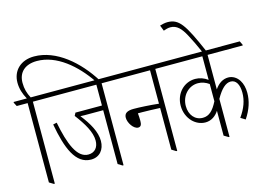

<svg xmlns="http://www.w3.org/2000/svg" viewBox="-136 -1116 1877 1344"><g transform="rotate(-15 803.0 -444.0)"><path d="M101 5H108V-589H201V-595L187 -622H101C82 -657 72 -692 72 -735C72 -811 122 -857 208 -857C350 -857 479 -746 570 -612H599C505 -763 358 -893 197 -893C100 -893 38 -832 38 -745C38 -702 51 -661 73 -622H-23V-616L-9 -589H70V-14Z M398 -92C460 -92 497 -138 497 -201C497 -267 458 -335 403 -405C412 -405 423 -404 432 -404H568V-14L599 5H606V-589H699V-595L685 -622H155V-616L169 -589H568V-438H376L365 -417C421 -343 462 -275 462 -213C462 -165 436 -131 388 -131C306 -131 262 -245 231 -404L204 -398C236 -220 286 -92 398 -92Z M774 -223C795 -223 800 -241 800 -264C800 -282 799 -304 797 -320C806 -320 819 -320 827 -320C855 -320 911 -318 957 -316V-14L988 5H995V-589H1087V-595L1073 -622H653V-616L667 -589H957V-347C894 -354 818 -358 776 -358C728 -358 707 -343 707 -312C707 -274 741 -223 774 -223Z M1239 -136C1281 -136 1315 -161 1336 -194V-14L1368 5H1374V-270C1411 -336 1445 -367 1481 -367C1519 -367 1541 -331 1541 -271C1541 -215 1522 -161 1481 -104L1515 -83C1556 -144 1574 -203 1574 -261C1574 -297 1566 -328 1551 -352C1533 -381 1504 -399 1472 -399C1435 -399 1401 -379 1374 -339V-589H1629V-595L1616 -622H1042V-616L1056 -589H1336V-418C1309 -438 1278 -449 1246 -449C1164 -449 1100 -382 1100 -293C1100 -247 1117 -206 1146 -176C1170 -152 1202 -136 1239 -136ZM1134 -282C1134 -356 1187 -415 1257 -415C1286 -415 1312 -405 1336 -388V-263C1305 -202 1275 -172 1229 -172C1172 -172 1134 -218 1134 -282Z M1344 -618H1372C1280 -829 1245 -883 1161 -883C1143 -883 1122 -878 1106 -873L1122 -832C1138 -838 1155 -843 1172 -843C1218 -843 1248 -811 1278 -755C1297 -720 1323 -667 1344 -618Z"/></g></svg>

Font: Noto Serif Devanagari ExtraCondensed ExtraLight
Style: Regular
Weight: 200
Width: 2
Designer: Universal Thirst, Indian Type Foundry and the Monotype Design Team
Foundry: Monotype Imaging Inc.
Version: Version 2.004